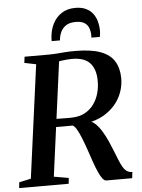

<svg xmlns="http://www.w3.org/2000/svg" viewBox="-70 -1044 807 1094"><g transform="rotate(-5 334.0 -497.5)"><path d="M-5.5 0 -2 -33 65.5 -47.5 152.5 -694.5 86 -708 90.5 -743H226Q253 -743 276.5 -745Q300 -747 324.8 -748.8Q349.5 -750.5 380.5 -750.5Q472 -750.5 526 -730Q580 -709.5 604 -670Q628 -630.5 628.5 -573.5Q628.5 -513.5 600.2 -461.5Q572 -409.5 518.5 -375Q465 -340.5 390 -332.5L412.5 -346Q436 -346.5 457 -327.8Q478 -309 495.5 -280.2Q513 -251.5 526.2 -221.8Q539.5 -192 548 -170Q561 -137.5 571 -112.5Q581 -87.5 590.8 -70.5Q600.5 -53.5 613.2 -44.5Q626 -35.5 645 -35L641 0H492.5Q482.5 0 471.8 -13.5Q461 -27 450 -51.5Q439 -76 427.5 -108.5Q414.5 -146 402 -182.8Q389.5 -219.5 377 -250.8Q364.5 -282 352.5 -302.8Q340.5 -323.5 328.5 -328.5Q323.5 -328.5 310.5 -328.2Q297.5 -328 281.2 -328Q265 -328 249.5 -328Q234 -328 224 -328.5L230 -375Q239 -374.5 253.5 -374.2Q268 -374 283.8 -373.8Q299.5 -373.5 312.5 -373.5Q325.5 -373.5 331 -374Q371.5 -375 402.2 -391.2Q433 -407.5 453.5 -435Q474 -462.5 484.2 -498.2Q494.5 -534 493.5 -574.5Q492.5 -638 460.5 -672.5Q428.5 -707 358.5 -707Q347.5 -707 330 -705.8Q312.5 -704.5 295 -701.8Q277.5 -699 267 -695L287.5 -725L197 -47.5L281 -33L278 0ZM402.5 -995Q440 -995 465 -982.2Q490 -969.5 504.5 -948.8Q519 -928 525.2 -903Q531.5 -878 531.5 -853.5Q531.5 -843 530.2 -834.2Q529 -825.5 527.5 -818H479.5Q479.5 -822 479.8 -826.8Q480 -831.5 479.5 -838Q478.5 -859 471 -876.5Q463.5 -894 446.2 -904.5Q429 -915 398 -915Q362.5 -915 341.5 -900.8Q320.5 -886.5 310.8 -864.2Q301 -842 299.5 -818H252Q252 -824.5 252.2 -830Q252.5 -835.5 253 -842.5Q256.5 -885 274.8 -919.5Q293 -954 325 -974.5Q357 -995 402.5 -995Z"/></g></svg>

Font: Merriweather 72pt SemiBold
Style: Italic
Weight: 600
Italic angle: -7.8°
Version: Version 2.101